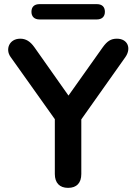

<svg xmlns="http://www.w3.org/2000/svg" viewBox="-20 -900 658 928"><path d="M448 -806C473 -806 487 -820 487 -843C487 -867 473 -880 448 -880H171C146 -880 132 -867 132 -843C132 -820 146 -806 171 -806ZM309 8C351 8 373 -16 373 -59V-323L586 -624C616 -667 597 -713 545 -713C516 -713 498 -701 477 -672L311 -438L146 -672C126 -700 105 -713 78 -713C24 -713 5 -661 31 -625L245 -324V-59C245 -16 268 8 309 8Z"/></svg>

Font: Nunito
Style: Bold
Weight: 700
Designer: Vernon Adams
Foundry: Vernon Adams
Version: Version 3.602